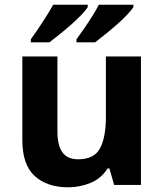

<svg xmlns="http://www.w3.org/2000/svg" viewBox="-20 -786 697 816"><path d="M579 -546V0H465L445 -70H437Q411 -28 365.5 -9Q320 10 269 10Q181 10 128 -37.5Q75 -85 75 -190V-546H224V-227Q224 -169 245 -139Q266 -109 312 -109Q380 -109 405 -155.5Q430 -202 430 -289V-546ZM547 -756Q539 -743 520 -723Q501 -703 476 -681Q451 -659 426.5 -639.5Q402 -620 384 -606H305V-619Q319 -638 337 -664Q355 -690 372 -717Q389 -744 400 -766H547ZM353 -756Q345 -743 326 -723Q307 -703 282 -681Q257 -659 232.5 -639.5Q208 -620 190 -606H111V-619Q125 -638 142.5 -664Q160 -690 177 -717Q194 -744 206 -766H353Z"/></svg>

Font: Noto Sans Bengali UI
Style: Bold
Weight: 700
Designer: Jelle Bosma - Monotype Design Team
Foundry: Monotype Imaging Inc.
Version: Version 2.003; ttfautohint (v1.8.4.7-5d5b)